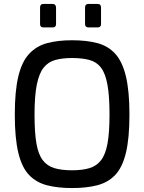

<svg xmlns="http://www.w3.org/2000/svg" viewBox="-20 -947 730 973"><path d="M345 6Q273 6 218.5 -8Q164 -22 127.5 -60Q91 -98 73 -172Q55 -246 55 -366Q55 -486 73 -560.5Q91 -635 128 -674.5Q165 -714 219 -728.5Q273 -743 345 -743Q419 -743 473.5 -728.5Q528 -714 564 -674.5Q600 -635 618 -560.5Q636 -486 636 -366Q636 -246 618 -172Q600 -98 563.5 -60Q527 -22 472.5 -8Q418 6 345 6ZM345 -84Q397 -84 433.5 -95Q470 -106 492.5 -135.5Q515 -165 525 -220.5Q535 -276 535 -366Q535 -461 524.5 -518Q514 -575 492 -604Q470 -633 433.5 -643Q397 -653 345 -653Q296 -653 260 -643Q224 -633 201 -604Q178 -575 166.5 -518Q155 -461 155 -366Q155 -276 164.5 -220.5Q174 -165 196.5 -135.5Q219 -106 255.5 -95Q292 -84 345 -84ZM429 -808Q411 -808 411 -825V-909Q411 -927 429 -927H475Q484 -927 488 -922Q492 -917 492 -909V-825Q492 -808 475 -808ZM200 -808Q183 -808 183 -825V-909Q183 -927 200 -927H247Q255 -927 259.5 -922Q264 -917 264 -909V-825Q264 -808 247 -808Z"/></svg>

Font: Exo Thin Medium
Style: Regular
Weight: 500
Version: Version 2.000